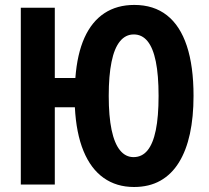

<svg xmlns="http://www.w3.org/2000/svg" viewBox="-20 -745 845 775"><path d="M761.2 -357.9Q761.2 -272.9 746.6 -205.1Q731.9 -137.2 702.1 -89.1Q672.4 -41 627.2 -15.6Q582 9.8 521 9.8Q450.2 9.8 398.4 -26.9Q346.7 -63.5 317.1 -135.3Q287.6 -207 282.2 -312H201.2V0H64V-713.9H201.2V-430.2H284.2Q291.5 -527.3 321 -592.8Q350.6 -658.2 401.4 -691.7Q452.1 -725.1 522 -725.1Q600.6 -725.1 653.8 -683.3Q707 -641.6 734.1 -559.8Q761.2 -478 761.2 -357.9ZM418.9 -357.9Q418.9 -275.9 430.4 -220.9Q441.9 -166 464.4 -138.4Q486.8 -110.8 519 -110.8Q553.2 -110.8 575.4 -137.9Q597.7 -165 608.9 -219.7Q620.1 -274.4 620.1 -357.9Q620.1 -441.9 608.9 -496.8Q597.7 -551.8 575.4 -578.9Q553.2 -606 520 -606Q486.8 -606 464.1 -578.1Q441.4 -550.3 430.2 -495.1Q418.9 -439.9 418.9 -357.9Z"/></svg>

Font: Open Sans Condensed
Style: Regular
Weight: 400
Width: 3
Designer: Monotype Design Team
Foundry: Monotype Imaging Inc.
Version: Version 3.000